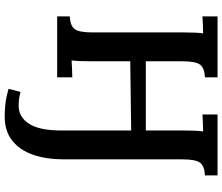

<svg xmlns="http://www.w3.org/2000/svg" viewBox="-86 -654 969 838"><g transform="rotate(90 399.0 -235.5)"><path d="M489 229Q469 229 439.5 226.5Q410 224 368 212L382 160Q400 165 414 166.5Q428 168 443 168Q491 168 520.5 123Q550 78 550 -19V-323L248 -319V-149Q248 -122 247 -98.5Q246 -75 244 -63Q261 -64 283 -65Q305 -66 318 -66V0H52V-55Q93 -57 107.5 -76.5Q122 -96 122 -154V-553Q122 -578 123 -601Q124 -624 126 -637Q109 -637 87 -636Q65 -635 52 -634V-700H318V-645Q277 -643 262.5 -623.5Q248 -604 248 -546V-387H550V-553Q550 -578 551 -601Q552 -624 554 -637Q537 -637 515 -636Q493 -635 480 -634V-700H746V-645Q705 -643 690.5 -623.5Q676 -604 676 -546V-28Q676 47 656 105Q636 163 594.5 196Q553 229 489 229Z"/></g></svg>

Font: Lora SemiBold
Style: Regular
Weight: 600
Designer: Olga Karpushina, Alexei Vanyashin (Cyrillic)
Foundry: Cyreal
Version: Version 3.011; ttfautohint (v1.8.4.7-5d5b)